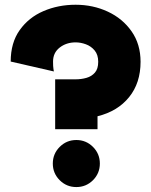

<svg xmlns="http://www.w3.org/2000/svg" viewBox="-20 -757 628 797"><path d="M209 -220.7V-427.7H293.9Q317.4 -427.7 338.9 -433.8Q360.4 -439.9 374 -455.6Q387.7 -471.2 387.7 -500.5Q387.7 -529.8 372.8 -547.6Q357.9 -565.4 336.4 -573.2Q314.9 -581.1 293.9 -581.1Q255.4 -581.1 227.8 -559.6Q200.2 -538.1 200.2 -501.5Q200.2 -480.5 201.9 -470.5Q203.6 -460.4 203.6 -460.4L24.4 -501.5Q24.4 -579.6 61.8 -632.1Q99.1 -684.6 160.4 -710.9Q221.7 -737.3 293.9 -737.3Q366.2 -737.3 427.5 -708.7Q488.8 -680.2 526.1 -627Q563.5 -573.7 563.5 -500.5Q563.5 -412.6 515.9 -353.8Q468.3 -294.9 384.8 -274.4V-220.7ZM199.2 -78.1Q199.2 -118.7 227.8 -147.2Q256.3 -175.8 296.9 -175.8Q337.4 -175.8 366 -147.2Q394.5 -118.7 394.5 -78.1Q394.5 -37.6 366 -9Q337.4 19.5 296.9 19.5Q256.3 19.5 227.8 -9Q199.2 -37.6 199.2 -78.1Z"/></svg>

Font: Giphurs Black
Style: Regular
Weight: 900
Version: Version 0.920; ttfautohint (v1.8.4.7-5d5b)